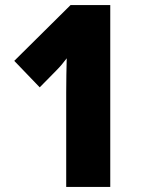

<svg xmlns="http://www.w3.org/2000/svg" viewBox="-20 -734 559 754"><path d="M413 0V-714H257L36 -495L136 -391L200 -456C217 -473 230 -489 242 -505C241 -464 240 -417 240 -370V0Z"/></svg>

Font: Noto Sans Sinhala UI Condensed Black
Style: Regular
Weight: 900
Width: 3
Designer: Jelle Bosma - Monotype Design Team
Foundry: Monotype Imaging Inc.
Version: Version 2.006